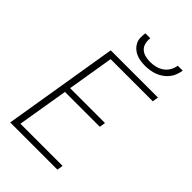

<svg xmlns="http://www.w3.org/2000/svg" viewBox="-278 -1056 1156 1156"><g transform="rotate(45 300.0 -477.5)"><path d="M47 0 168 -735H570L564 -697H205L156 -401H453L447 -363H150L96 -38H455L449 0ZM379 -815Q359 -815 339.5 -818Q320 -821 303 -828.5Q286 -836 272 -848.5Q258 -861 249.5 -878Q241 -895 240.5 -915Q240 -935 243 -955H285Q282 -933 287 -912Q292 -891 306.5 -877.5Q321 -864 342 -858.5Q363 -853 385 -853Q407 -853 430 -858.5Q453 -864 472.5 -877.5Q492 -891 504 -912Q516 -933 519 -955H561Q558 -935 550.5 -915Q543 -895 529.5 -878Q516 -861 498 -848.5Q480 -836 460 -828.5Q440 -821 419.5 -818Q399 -815 379 -815Z"/></g></svg>

Font: Iosevka Aile Extralight
Style: Italic
Weight: 200
Italic angle: -9°
Designer: Belleve Invis
Foundry: Belleve Invis
Version: Version 31.1.0; ttfautohint (v1.8.4)